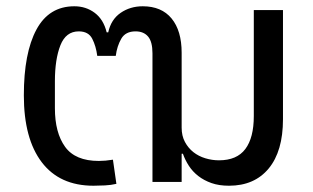

<svg xmlns="http://www.w3.org/2000/svg" viewBox="-20 -580 998 612"><path d="M278 12Q170 12 113 -63Q56 -138 56 -276Q56 -411 96 -485.5Q136 -560 217 -560Q254 -560 282 -539Q310 -518 320 -477H325Q334 -518 364.5 -539Q395 -560 435 -560Q495 -560 527 -521Q559 -482 559 -412V-173Q559 -147 569.5 -127.5Q580 -108 596.5 -95Q613 -82 634.5 -75.5Q656 -69 678 -69Q735 -69 762 -105Q789 -141 789 -210V-548H882V-200Q882 -98 836.5 -43Q791 12 710 12Q678 12 654 3.5Q630 -5 612 -19Q594 -33 582 -51.5Q570 -70 563 -90H559V0H466V-410Q466 -447 452 -463.5Q438 -480 412 -480Q380 -480 366.5 -456.5Q353 -433 349 -402H290Q286 -433 274 -456.5Q262 -480 231 -480Q190 -480 172.5 -435.5Q155 -391 155 -321V-235Q155 -157 187.5 -112Q220 -67 295 -67Q305 -67 316.5 -68Q328 -69 340 -71L351 6Q334 10 314.5 11Q295 12 278 12Z"/></svg>

Font: IBM Plex Sans Thai Text
Style: Regular
Weight: 450
Designer: Mike Abbink, Paul van der Laan, Pieter van Rosmalen, Ben Mitchell, Mark Frömberg
Foundry: Bold Monday
Version: Version 1.1